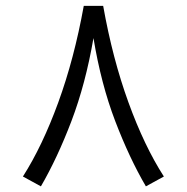

<svg xmlns="http://www.w3.org/2000/svg" viewBox="-20 -643 648 667"><path d="M271 -622.6H338.4Q371.1 -439 426.3 -287.1Q481.4 -135.3 549.3 -29.8L486.8 4.4Q429.2 -94.2 380.1 -222.7Q331.1 -351.1 304.7 -510.7Q277.3 -351.6 228.3 -222.7Q179.2 -93.8 122.1 4.4L59.6 -29.8Q127 -135.3 182.4 -287.1Q237.8 -439 271 -622.6Z"/></svg>

Font: Vazir Light
Style: Light
Weight: 300
Designer: Saber Rastikerdar
Foundry: Saber Rastikerdar
Version: Version 30.0.0